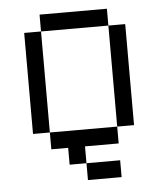

<svg xmlns="http://www.w3.org/2000/svg" viewBox="-48 -542 596 710"><g transform="rotate(-5 250.0 -187.5)"><path d="M375 125V62.5H250V125ZM250 62.5V0H375V-62.5H125V0H187.5V62.5ZM125 -62.5Q125 -62.5 125 -437.5H62.5Q62.5 -437.5 62.5 -62.5ZM375 -62.5H437.5Q437.5 -62.5 437.5 -437.5H375Q375 -437.5 375 -62.5ZM125 -437.5H375V-500H125Z"/></g></svg>

Font: Unifont
Style: Regular
Weight: 500
Version: Version 15.1.04